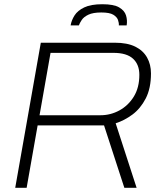

<svg xmlns="http://www.w3.org/2000/svg" viewBox="-20 -888 779 908"><path d="M52 0 173 -686H523Q582 -686 619.5 -667.5Q657 -649 675.5 -616Q694 -583 694 -541Q694 -470 669 -422Q644 -374 606 -346Q568 -318 527 -305L626 0H568L472 -295H158L106 0ZM167 -343H455Q503 -343 545 -366Q587 -389 613 -431.5Q639 -474 639 -534Q639 -583 609 -610.5Q579 -638 517 -638H219ZM314 -768Q318 -792 332.5 -815Q347 -838 378.5 -853Q410 -868 464 -868Q518 -868 543.5 -853Q569 -838 576 -815Q583 -792 579 -768H542Q543 -779 538 -793.5Q533 -808 515.5 -818.5Q498 -829 459 -829Q420 -829 398 -818.5Q376 -808 366.5 -793.5Q357 -779 353 -768Z"/></svg>

Font: Archivo SemiBold Thin
Style: Italic
Weight: 250
Italic angle: -10°
Version: Version 2.001